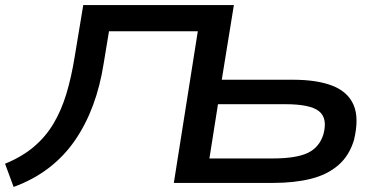

<svg xmlns="http://www.w3.org/2000/svg" viewBox="-29 -725 1497 761"><path d="M25 16 -9 -76Q59 -104 105.5 -143.5Q152 -183 183 -235Q214 -287 234 -353Q254 -419 267 -500L301 -705H898L850 -409H1131Q1228 -409 1289 -385Q1350 -361 1372.5 -309Q1395 -257 1374 -170Q1355 -107 1311 -69.5Q1267 -32 1202 -16Q1137 0 1053 0H660L755 -601H403L382 -474Q368 -384 339.5 -307.5Q311 -231 268 -168.5Q225 -106 164.5 -59.5Q104 -13 25 16ZM801 -97H1052Q1145 -97 1191 -119Q1237 -141 1253 -193Q1270 -257 1235 -284.5Q1200 -312 1102 -312H835Z"/></svg>

Font: Nunito Sans 7pt Expanded SemiBold
Style: Italic
Weight: 600
Width: 7
Italic angle: -9°
Designer: Vernon Adams
Foundry: Vernon Adams
Version: Version 3.101;gftools[0.9.27]